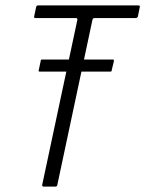

<svg xmlns="http://www.w3.org/2000/svg" viewBox="-20 -693 539 713"><path d="M142 0Q139 0 137.5 -2Q136 -4 137 -8L267 -618Q268 -622 266.5 -624Q265 -626 261 -626H113Q108 -626 107 -627.5Q106 -629 107 -633L114 -666Q115 -670 116.5 -671.5Q118 -673 123 -673H492Q497 -673 498.5 -671.5Q500 -670 499 -666L492 -632Q491 -629 489 -627.5Q487 -626 482 -626H332Q328 -626 326 -624.5Q324 -623 323 -618L193 -7Q192 0 186 0ZM128 -427Q124 -427 123.5 -429Q123 -431 124 -433L131 -466Q131 -470 132.5 -471Q134 -472 137 -472H398Q402 -472 402.5 -471Q403 -470 403 -466L395 -433Q395 -430 394 -428.5Q393 -427 389 -427Z"/></svg>

Font: Glory Light
Style: Italic
Weight: 300
Italic angle: -12°
Version: Version 1.011